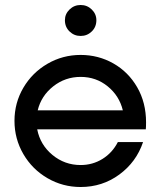

<svg xmlns="http://www.w3.org/2000/svg" viewBox="-20 -741 645 769"><path d="M38 -257Q38 -329 73.5 -389.5Q109 -450 170 -485.5Q231 -521 303 -521Q374 -521 434 -487Q494 -453 529.5 -391.5Q565 -330 565 -251Q565 -233 564 -223H129Q141 -161 190 -120.5Q239 -80 303 -80Q351 -80 390.5 -104.5Q430 -129 452 -172H553Q526 -92 458 -42Q390 8 303 8Q231 8 170 -27.5Q109 -63 73.5 -124Q38 -185 38 -257ZM472 -299Q458 -357 411.5 -395Q365 -433 303 -433Q241 -433 193 -395Q145 -357 131 -299ZM240 -660Q240 -685 258.5 -703Q277 -721 303 -721Q329 -721 347.5 -703Q366 -685 366 -660Q366 -633 347.5 -615Q329 -597 303 -597Q277 -597 258.5 -615Q240 -633 240 -660Z"/></svg>

Font: Lineal
Style: Regular
Weight: 400
Designer: Created by Frank Adebiaye with contributions from Anton Moglia & Ariel Martín Pérez
Created by Frank ADEBIAYE with FontF
Foundry: Velvetyne Type Foundry
Version: Version 2.000